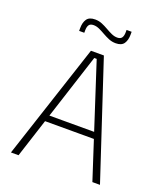

<svg xmlns="http://www.w3.org/2000/svg" viewBox="-146 -901 852 998"><g transform="rotate(20 280.0 -402.0)"><path d="M33.5 0 243.5 -639H315L526 0H484L286 -609.5H272.5L75.5 0ZM133 -213.5V-248.5H426V-213.5ZM350.5 -719.5Q330 -719.5 312 -727Q294 -734.5 277 -744.2Q260 -754 243.8 -761.5Q227.5 -769 211.5 -769Q193.5 -769 186.2 -758.5Q179 -748 179 -727.5V-715H150.5V-730.5Q150.5 -761.5 163.5 -780.5Q176.5 -799.5 209 -799.5Q229.5 -799.5 247.5 -792Q265.5 -784.5 282.2 -774.8Q299 -765 315.5 -757.5Q332 -750 348 -750Q366 -750 373.2 -760.8Q380.5 -771.5 380.5 -792V-804H408.5V-788Q408.5 -758 395.8 -738.8Q383 -719.5 350.5 -719.5Z"/></g></svg>

Font: Anek Tamil Medium ExtraLight
Style: Regular
Weight: 250
Version: Version 1.003